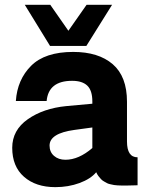

<svg xmlns="http://www.w3.org/2000/svg" viewBox="-20 -770 599 798"><path d="M188 -579.1 83 -750H189L264.2 -642.1L339.8 -750H445.8L338.9 -579.1ZM210 7.8Q128.9 7.8 79.8 -35.2Q30.8 -78.1 30.8 -155.8Q30.8 -229 95.5 -274.4Q160.2 -319.8 255.9 -329.1L363.8 -338.9V-348.1Q363.8 -394 342.8 -414.1Q321.8 -434.1 279.8 -434.1Q181.6 -434.1 173.8 -350.1H45.9Q51.8 -439 109.4 -496.6Q167 -554.2 284.2 -554.2Q389.2 -554.2 448.5 -503.2Q507.8 -452.1 507.8 -347.2V-182.1Q507.8 -116.2 551.8 -116.2V0Q546.9 0 533.4 0.5Q520 1 512.2 1Q511.2 1 498.5 1Q485.8 1 482.9 1Q480 1 469 0.5Q458 0 454.1 -1Q450.2 -2 440.2 -3.9Q430.2 -5.9 425.5 -8.5Q420.9 -11.2 412.8 -15.6Q404.8 -20 399.9 -25.4Q395 -30.8 389.4 -37.8Q383.8 -44.9 379.9 -54.2Q356.9 -26.4 310.5 -9.3Q264.2 7.8 210 7.8ZM252 -106Q307.1 -106 363.8 -154.8V-240.2L289.1 -230Q186 -215.8 186 -165Q186 -138.2 204.6 -122.1Q223.1 -106 252 -106Z"/></svg>

Font: Oakes Grotesk
Style: Bold
Weight: 700
Designer: Samuel Oakes
Foundry: Samuel Oakes
Version: Version 1.0 | wf-rip DC20170320